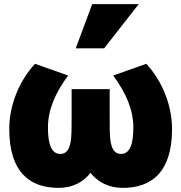

<svg xmlns="http://www.w3.org/2000/svg" viewBox="-20 -878 880 933"><path d="M328 -445H513V-308C513 -214 510 -130 568 -130C610 -130 628 -175 628 -258C628 -343 594 -424 530 -511L691 -568C769 -483 816 -366 816 -251C816 -41 716 35 576 35C506 35 454 5 420 -38C386 5 335 35 265 35C125 35 25 -41 25 -251C25 -366 72 -483 150 -568L311 -511C247 -424 213 -343 213 -258C213 -175 231 -130 273 -130C331 -130 328 -213 328 -308ZM486 -643H348L428 -858H654Z"/></svg>

Font: Repo Black
Style: Regular
Weight: 900
Designer: Stefan Peev
Foundry: Context Ltd
Version: Version 1.502